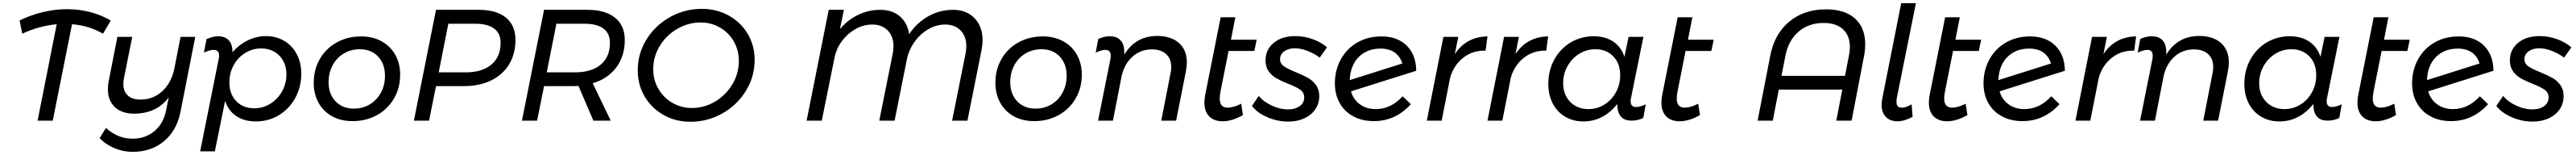

<svg xmlns="http://www.w3.org/2000/svg" viewBox="-20 -762 16306 979"><path d="M632 -549Q546 -600 436 -609L314 0H218L339 -609Q224 -598 121 -549L104 -633Q174 -667 251 -685.5Q328 -704 404 -704Q481 -704 552 -685.5Q623 -667 681 -632Z M1216 -529 1122 -53Q1098 64 1017.5 130.5Q937 197 820 197Q759 197 702.5 173Q646 149 611 110L651 46Q725 114 820 114Q899 114 956.5 67Q1014 20 1031 -63L1048 -147Q974 -46 831 -44Q751 -44 707 -85.5Q663 -127 663 -199Q663 -226 669 -254L723 -529H817L765 -270Q761 -251 761 -231Q761 -184 789.5 -158.5Q818 -133 871 -133Q949 -134 1004.5 -183.5Q1060 -233 1081 -316L1123 -529Z M1364 -388Q1367 -400 1367 -411Q1367 -447 1332 -447Q1310 -447 1271 -430L1287 -515Q1329 -533 1361 -533Q1400 -533 1423.5 -512Q1447 -491 1451 -451V-432Q1497 -483 1551.5 -508.5Q1606 -534 1664 -534Q1726 -534 1777 -505Q1828 -476 1857.5 -422Q1887 -368 1887 -296Q1887 -213 1849.5 -144Q1812 -75 1746 -35Q1680 5 1600 5Q1526 5 1475.5 -29Q1425 -63 1405 -125L1340 194H1247ZM1589 -78Q1645 -78 1691.5 -107Q1738 -136 1765.5 -185Q1793 -234 1793 -292Q1793 -365 1748.5 -410.5Q1704 -456 1633 -456Q1578 -456 1532 -427.5Q1486 -399 1459 -350Q1432 -301 1432 -242Q1432 -168 1475.5 -123Q1519 -78 1589 -78Z M2513 -291Q2513 -206 2473.5 -139Q2434 -72 2365.5 -34.5Q2297 3 2212 3Q2138 3 2082.5 -27.5Q2027 -58 1996.5 -113Q1966 -168 1966 -239Q1966 -323 2005 -390Q2044 -457 2112.5 -494.5Q2181 -532 2266 -532Q2339 -532 2395 -501.5Q2451 -471 2482 -416Q2513 -361 2513 -291ZM2060 -243Q2060 -168 2104 -122Q2148 -76 2220 -76Q2276 -76 2320.5 -102.5Q2365 -129 2391 -176.5Q2417 -224 2417 -284Q2417 -358 2373.5 -404.5Q2330 -451 2258 -451Q2202 -451 2157 -424.5Q2112 -398 2086 -350.5Q2060 -303 2060 -243Z M3243 -510Q3243 -422 3203 -356Q3163 -290 3089 -254Q3015 -218 2914 -218H2740L2696 0H2600L2740 -700H3010Q3123 -700 3183 -650.5Q3243 -601 3243 -510ZM3149 -492Q3149 -551 3108 -581.5Q3067 -612 2990 -612H2818L2757 -305H2927Q3032 -305 3090.5 -354Q3149 -403 3149 -492Z M3732 -236 3846 0H3736L3642 -219Q3629 -218 3602 -218H3424L3380 0H3284L3424 -700H3698Q3812 -700 3873.5 -650Q3935 -600 3935 -510Q3935 -408 3881.5 -336.5Q3828 -265 3732 -236ZM3841 -492Q3841 -551 3800 -581.5Q3759 -612 3681 -612H3502L3441 -305H3618Q3724 -305 3782.5 -353.5Q3841 -402 3841 -492Z M4757 -383Q4757 -278 4701.5 -188Q4646 -98 4552.5 -45.5Q4459 7 4351 7Q4256 7 4180 -36Q4104 -79 4060.5 -153Q4017 -227 4017 -318Q4017 -424 4072.5 -513Q4128 -602 4221 -654Q4314 -706 4422 -706Q4517 -706 4593.5 -663.5Q4670 -621 4713.5 -547.5Q4757 -474 4757 -383ZM4115 -325Q4115 -257 4147.5 -201Q4180 -145 4236 -112.5Q4292 -80 4360 -80Q4438 -80 4506.5 -120.5Q4575 -161 4616 -229.5Q4657 -298 4657 -377Q4657 -445 4625 -500.5Q4593 -556 4537.5 -588Q4482 -620 4415 -620Q4337 -620 4267.5 -580Q4198 -540 4156.5 -472Q4115 -404 4115 -325Z M6200 -507Q6200 -483 6193 -444L6104 0H6007L6092 -423Q6097 -450 6097 -470Q6097 -532 6061 -569.5Q6025 -607 5963 -607Q5907 -607 5855.5 -577Q5804 -547 5768 -496Q5732 -445 5720 -384L5643 0H5546L5631 -423Q5636 -444 5636 -470Q5636 -532 5599.5 -569.5Q5563 -607 5502 -607Q5447 -607 5397 -579.5Q5347 -552 5311 -504.5Q5275 -457 5263 -399L5182 0H5086L5226 -700H5322L5297 -578Q5344 -635 5410.5 -667.5Q5477 -700 5552 -700Q5628 -700 5676.5 -658.5Q5725 -617 5735 -546Q5782 -617 5855 -658.5Q5928 -700 6013 -700Q6098 -700 6149 -647Q6200 -594 6200 -507Z M6828 -291Q6828 -206 6788.5 -139Q6749 -72 6680.5 -34.5Q6612 3 6527 3Q6453 3 6397.5 -27.5Q6342 -58 6311.5 -113Q6281 -168 6281 -239Q6281 -323 6320 -390Q6359 -457 6427.5 -494.5Q6496 -532 6581 -532Q6654 -532 6710 -501.5Q6766 -471 6797 -416Q6828 -361 6828 -291ZM6375 -243Q6375 -168 6419 -122Q6463 -76 6535 -76Q6591 -76 6635.5 -102.5Q6680 -129 6706 -176.5Q6732 -224 6732 -284Q6732 -358 6688.5 -404.5Q6645 -451 6573 -451Q6517 -451 6472 -424.5Q6427 -398 6401 -350.5Q6375 -303 6375 -243Z M7009 -388Q7011 -396 7011 -411Q7011 -447 6977 -447Q6955 -447 6916 -430L6932 -516Q6970 -533 7006 -533Q7045 -533 7068.5 -512Q7092 -491 7096 -452L7097 -417Q7167 -533 7303 -535Q7393 -535 7443 -490.5Q7493 -446 7493 -368Q7493 -342 7487 -312L7425 0H7331L7390 -301Q7394 -318 7394 -339Q7394 -391 7361.5 -420.5Q7329 -450 7271 -450Q7200 -450 7148.5 -404Q7097 -358 7080 -281L7025 0H6931Z M7706 -184Q7701 -156 7701 -140Q7701 -82 7751 -82Q7788 -82 7837 -107L7848 -35Q7779 4 7719 4Q7666 4 7635 -26.5Q7604 -57 7604 -115Q7604 -139 7610 -167L7707 -653H7800L7772 -511H7935L7920 -440H7757Z M7905 -93 7948 -156Q7979 -119 8031 -95Q8083 -71 8133 -71Q8178 -71 8207 -91.5Q8236 -112 8236 -146Q8236 -177 8211 -195Q8186 -213 8134 -233Q8087 -252 8059 -268Q8031 -284 8011 -311.5Q7991 -339 7991 -380Q7991 -449 8043 -491.5Q8095 -534 8179 -534Q8236 -534 8290 -514.5Q8344 -495 8380 -463L8334 -398Q8300 -424 8257 -440.5Q8214 -457 8177 -457Q8136 -457 8109.5 -438Q8083 -419 8083 -388Q8083 -360 8108 -343Q8133 -326 8183 -306Q8229 -287 8259 -270.5Q8289 -254 8310 -225.5Q8331 -197 8331 -155Q8331 -108 8306 -71.5Q8281 -35 8236.5 -14.5Q8192 6 8135 6Q8067 6 8003 -21.5Q7939 -49 7905 -93Z M8859 -154 8911 -104Q8814 3 8676 3Q8603 3 8547 -27Q8491 -57 8460.5 -111Q8430 -165 8430 -235Q8430 -319 8467.5 -387Q8505 -455 8572 -493.5Q8639 -532 8725 -532Q8826 -532 8885 -473.5Q8944 -415 8945 -315L8532 -185Q8547 -133 8588.5 -103Q8630 -73 8689 -73Q8785 -73 8859 -154ZM8524 -256 8857 -361Q8842 -408 8807 -431.5Q8772 -455 8719 -455Q8634 -455 8581 -402Q8528 -349 8524 -256Z M9396 -532 9384 -442Q9304 -445 9243.5 -398Q9183 -351 9160 -273L9106 0H9012L9117 -529H9211L9189 -420Q9262 -530 9396 -532Z M9780 -532 9768 -442Q9688 -445 9627.5 -398Q9567 -351 9544 -273L9490 0H9396L9501 -529H9595L9573 -420Q9646 -530 9780 -532Z M9781 -232Q9781 -316 9818.5 -385Q9856 -454 9922 -493.5Q9988 -533 10068 -533Q10142 -533 10192.5 -499Q10243 -465 10263 -403L10289 -529H10383L10305 -145Q10302 -133 10302 -123Q10302 -86 10337 -86Q10359 -86 10398 -103L10382 -17Q10348 0 10308 0Q10268 0 10245.5 -21Q10223 -42 10219 -81L10217 -105Q10176 -52 10121.5 -23.5Q10067 5 10004 5Q9938 5 9887.5 -25Q9837 -55 9809 -108.5Q9781 -162 9781 -232ZM10236 -287Q10236 -361 10192.5 -406Q10149 -451 10079 -451Q10023 -451 9976.5 -422Q9930 -393 9902.5 -344Q9875 -295 9875 -237Q9875 -164 9919.5 -118.5Q9964 -73 10035 -73Q10090 -73 10136 -101.5Q10182 -130 10209 -179Q10236 -228 10236 -287Z M10599 -184Q10594 -156 10594 -140Q10594 -82 10644 -82Q10681 -82 10730 -107L10741 -35Q10672 4 10612 4Q10559 4 10528 -26.5Q10497 -57 10497 -115Q10497 -139 10503 -167L10600 -653H10693L10665 -511H10828L10813 -440H10650Z M11787 -483Q11787 -446 11780 -410L11701 0H11604L11642 -196H11240L11202 0H11106L11186 -410Q11212 -547 11306 -625Q11400 -703 11539 -703Q11658 -703 11722.5 -645Q11787 -587 11787 -483ZM11690 -464Q11690 -537 11646.5 -577Q11603 -617 11524 -617Q11429 -617 11365 -562Q11301 -507 11282 -410L11257 -283H11659L11684 -410Q11690 -439 11690 -464Z M12108 -742 11987 -142Q11985 -133 11985 -119Q11985 -99 11993.5 -90.5Q12002 -82 12020 -82Q12045 -82 12081 -103L12087 -24Q12035 4 11991 4Q11945 4 11918 -23.5Q11891 -51 11891 -99Q11891 -120 11895 -139L12015 -742Z M12292 -184Q12287 -156 12287 -140Q12287 -82 12337 -82Q12374 -82 12423 -107L12434 -35Q12365 4 12305 4Q12252 4 12221 -26.5Q12190 -57 12190 -115Q12190 -139 12196 -167L12293 -653H12386L12358 -511H12521L12506 -440H12343Z M12965 -154 13017 -104Q12920 3 12782 3Q12709 3 12653 -27Q12597 -57 12566.5 -111Q12536 -165 12536 -235Q12536 -319 12573.5 -387Q12611 -455 12678 -493.5Q12745 -532 12831 -532Q12932 -532 12991 -473.5Q13050 -415 13051 -315L12638 -185Q12653 -133 12694.5 -103Q12736 -73 12795 -73Q12891 -73 12965 -154ZM12630 -256 12963 -361Q12948 -408 12913 -431.5Q12878 -455 12825 -455Q12740 -455 12687 -402Q12634 -349 12630 -256Z M13502 -532 13490 -442Q13410 -445 13349.5 -398Q13289 -351 13266 -273L13212 0H13118L13223 -529H13317L13295 -420Q13368 -530 13502 -532Z M13605 -388Q13607 -396 13607 -411Q13607 -447 13573 -447Q13551 -447 13512 -430L13528 -516Q13566 -533 13602 -533Q13641 -533 13664.5 -512Q13688 -491 13692 -452L13693 -417Q13763 -533 13899 -535Q13989 -535 14039 -490.5Q14089 -446 14089 -368Q14089 -342 14083 -312L14021 0H13927L13986 -301Q13990 -318 13990 -339Q13990 -391 13957.5 -420.5Q13925 -450 13867 -450Q13796 -450 13744.5 -404Q13693 -358 13676 -281L13621 0H13527Z M14187 -232Q14187 -316 14224.5 -385Q14262 -454 14328 -493.5Q14394 -533 14474 -533Q14548 -533 14598.5 -499Q14649 -465 14669 -403L14695 -529H14789L14711 -145Q14708 -133 14708 -123Q14708 -86 14743 -86Q14765 -86 14804 -103L14788 -17Q14754 0 14714 0Q14674 0 14651.5 -21Q14629 -42 14625 -81L14623 -105Q14582 -52 14527.5 -23.5Q14473 5 14410 5Q14344 5 14293.5 -25Q14243 -55 14215 -108.5Q14187 -162 14187 -232ZM14642 -287Q14642 -361 14598.5 -406Q14555 -451 14485 -451Q14429 -451 14382.5 -422Q14336 -393 14308.5 -344Q14281 -295 14281 -237Q14281 -164 14325.5 -118.5Q14370 -73 14441 -73Q14496 -73 14542 -101.5Q14588 -130 14615 -179Q14642 -228 14642 -287Z M15005 -184Q15000 -156 15000 -140Q15000 -82 15050 -82Q15087 -82 15136 -107L15147 -35Q15078 4 15018 4Q14965 4 14934 -26.5Q14903 -57 14903 -115Q14903 -139 14909 -167L15006 -653H15099L15071 -511H15234L15219 -440H15056Z M15678 -154 15730 -104Q15633 3 15495 3Q15422 3 15366 -27Q15310 -57 15279.5 -111Q15249 -165 15249 -235Q15249 -319 15286.5 -387Q15324 -455 15391 -493.5Q15458 -532 15544 -532Q15645 -532 15704 -473.5Q15763 -415 15764 -315L15351 -185Q15366 -133 15407.5 -103Q15449 -73 15508 -73Q15604 -73 15678 -154ZM15343 -256 15676 -361Q15661 -408 15626 -431.5Q15591 -455 15538 -455Q15453 -455 15400 -402Q15347 -349 15343 -256Z M15782 -93 15825 -156Q15856 -119 15908 -95Q15960 -71 16010 -71Q16055 -71 16084 -91.5Q16113 -112 16113 -146Q16113 -177 16088 -195Q16063 -213 16011 -233Q15964 -252 15936 -268Q15908 -284 15888 -311.5Q15868 -339 15868 -380Q15868 -449 15920 -491.5Q15972 -534 16056 -534Q16113 -534 16167 -514.5Q16221 -495 16257 -463L16211 -398Q16177 -424 16134 -440.5Q16091 -457 16054 -457Q16013 -457 15986.5 -438Q15960 -419 15960 -388Q15960 -360 15985 -343Q16010 -326 16060 -306Q16106 -287 16136 -270.5Q16166 -254 16187 -225.5Q16208 -197 16208 -155Q16208 -108 16183 -71.5Q16158 -35 16113.5 -14.5Q16069 6 16012 6Q15944 6 15880 -21.5Q15816 -49 15782 -93Z"/></svg>

Font: TypoPRO Montserrat Alternates
Style: Italic
Weight: 400
Italic angle: -11.3°
Designer: Julieta Ulanovsky
Foundry: Julieta Ulanovsky
Version: Version 6.001